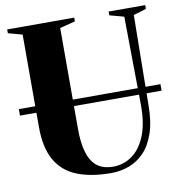

<svg xmlns="http://www.w3.org/2000/svg" viewBox="-84 -819 844 904"><g transform="rotate(-10 338.0 -367.5)"><path d="M376.5 8Q279 8 212.2 -19Q145.5 -46 111.5 -106Q77.5 -166 77.5 -264V-706.5L10 -725V-743H330.5V-725L257 -706.5V-226.5Q257 -168.5 266 -128.8Q275 -89 292.2 -65Q309.5 -41 334 -30.5Q358.5 -20 389.5 -20Q439 -20 479.5 -48.2Q520 -76.5 544.2 -134.2Q568.5 -192 568.5 -280L563.5 -706.5L495 -725V-743H670V-725L609 -706.5L603.5 -280.5Q603.5 -199.5 584.8 -144Q566 -88.5 534 -55.2Q502 -22 461.2 -7Q420.5 8 376.5 8ZM676 -364V-333H-1V-364Z"/></g></svg>

Font: Merriweather 144pt ExtraBold
Style: Regular
Weight: 800
Version: Version 2.100